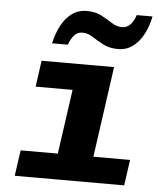

<svg xmlns="http://www.w3.org/2000/svg" viewBox="-53 -792 706 839"><g transform="rotate(5 300.0 -373.0)"><path d="M43 0 59 -113H222L262 -396H100L116 -511H434L378 -113H539L523 0ZM155 -591Q164 -633 182.5 -668.5Q201 -704 229 -724.5Q257 -745 295 -745Q332 -745 358.5 -731Q385 -717 407 -702.5Q429 -688 452 -688Q475 -688 489.5 -703.5Q504 -719 513 -746H582Q574 -704 555.5 -668.5Q537 -633 509 -612Q481 -591 443 -591Q406 -591 378.5 -605.5Q351 -620 329 -634.5Q307 -649 284 -649Q262 -649 248 -633.5Q234 -618 224 -591Z"/></g></svg>

Font: Chivo Mono Medium
Style: Bold Italic
Weight: 700
Italic angle: -8.05°
Monospace: yes
Version: Version 1.008